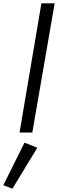

<svg xmlns="http://www.w3.org/2000/svg" viewBox="-72 -800 350 1159"><path d="M258 -780 123 0H46L178 -780ZM153 92 3 339 -52 318 76 61Z"/></svg>

Font: Jost
Style: Italic
Weight: 400
Italic angle: -5°
Version: Version 3.710